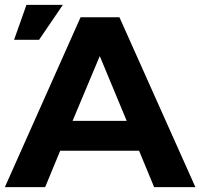

<svg xmlns="http://www.w3.org/2000/svg" viewBox="-29 -771 825 791"><path d="M270 -273H493L382 -540ZM544 -150H219L157 0H-9L303 -700H463L776 0H606ZM29 -607 80 -751H230L132 -607Z"/></svg>

Font: Montserrat Z
Style: Bold
Weight: 700
Designer: Julieta Ulanovsky
Foundry: Julieta Ulanovsky
Version: Version 8.000